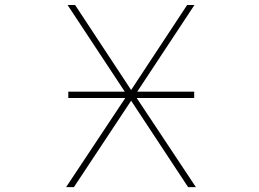

<svg xmlns="http://www.w3.org/2000/svg" viewBox="-20 -773 1040 770"><path d="M734.4 -22.5 505.9 -369.1 276.4 -22.5H245.1L482.4 -379.9H253.9V-405.3H480.5L251 -752.9H281.2L505.9 -412.1L730.5 -752.9H759.8L530.3 -405.3H758.8V-379.9H528.3L765.6 -22.5Z"/></svg>

Font: Mgen+ 1mn thin
Style: Regular
Weight: 100
Designer: [Source Han Sans]
Ryoko NISHIZUKA  (kana & ideographs); Paul D. Hunt (Latin, Greek & Cyrillic); Wenlong ZHANG  (bopomofo
Version: Version 1.059.20150602